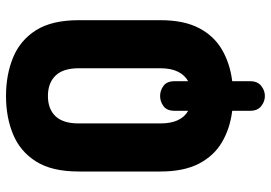

<svg xmlns="http://www.w3.org/2000/svg" viewBox="-148 -622 880 623"><g transform="rotate(-90 291.5 -311.0)"><path d="M291 109Q273 109 258 97Q243 85 243 61V3Q186 -4 141.5 -30Q97 -56 71.5 -105Q46 -154 46 -230V-495Q46 -582 78.5 -633.5Q111 -685 166.5 -708Q222 -731 291 -731Q360 -731 416 -708Q472 -685 504.5 -633.5Q537 -582 537 -495V-230Q537 -154 511.5 -105Q486 -56 441 -30Q396 -4 339 3V61Q339 85 324 97Q309 109 291 109ZM243 -140V-184Q243 -209 258 -220Q273 -231 291 -231Q309 -231 324 -220Q339 -209 339 -184V-140Q359 -151 370 -173.5Q381 -196 381 -230V-495Q381 -546 357 -570.5Q333 -595 291 -595Q249 -595 225.5 -570.5Q202 -546 202 -495V-230Q202 -196 212.5 -173.5Q223 -151 243 -140Z"/></g></svg>

Font: Dosis ExtraLight ExtraBold
Style: Regular
Weight: 800
Version: Version 3.001; ttfautohint (v1.8.2)